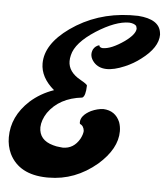

<svg xmlns="http://www.w3.org/2000/svg" viewBox="-49 -672 645 741"><g transform="rotate(5 273.5 -302.0)"><path d="M317 -502Q318 -493 331 -492Q364 -492 414 -527Q454 -556 455 -578Q454 -584 452 -589Q443 -598 424 -599Q372 -599 298 -552Q222 -503 211 -454Q208 -442 208 -431Q208 -389 257 -362Q282 -348 283 -343Q282 -301 269 -295Q181 -285 138 -224Q119 -195 118 -167Q118 -117 173 -102Q186 -98 201 -97Q206 -96 211 -96Q253 -96 276 -136Q285 -153 286 -167Q284 -187 269 -193Q268 -196 268 -199Q268 -226 307 -246Q331 -257 354 -258Q401 -256 419 -213Q425 -196 425 -178Q425 -110 353 -47Q269 24 166 24Q162 24 158 24Q52 22 14 -54Q0 -84 0 -118Q0 -199 67 -261Q106 -296 158 -314Q105 -359 105 -413Q105 -488 196 -553Q296 -624 426 -628Q433 -628 439 -628Q448 -628 457 -628Q539 -622 546 -571Q546 -567 547 -563Q547 -513 483 -465Q456 -444 423 -430Q339 -394 303 -434Q282 -458 294 -484Q302 -498 317 -502Z"/></g></svg>

Font: Sagha
Style: Regular
Weight: 400
Designer: MUHAMMAD YONI
Version: Version 001.000